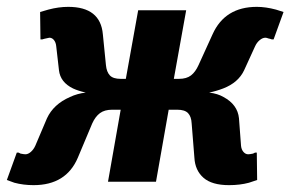

<svg xmlns="http://www.w3.org/2000/svg" viewBox="-25 -530 847 560"><path d="M17 3 -5 -5 24 -85H29L35 -82Q45 -80 49 -80Q57 -80 65 -87Q73 -94 78 -105L112 -185Q131 -226 179 -247Q200 -257 225 -260Q203 -265 188 -272Q151 -290 147 -325L139 -395Q138 -406 132.5 -413Q127 -420 119 -420Q117 -420 105 -417L98 -415H93L92 -495L116 -502Q146 -510 174 -510Q268 -510 275 -430L284 -340Q286 -320 295.5 -310Q305 -300 327 -300H342L378 -500H518L482 -300H497Q519 -300 532 -310Q545 -320 554 -340L595 -430Q631 -510 724 -510Q750 -510 780 -502L802 -495L773 -415H768L762 -417Q760 -417 756 -418.5Q752 -420 749 -420Q741 -420 732.5 -413Q724 -406 719 -395L687 -325Q670 -289 626 -272Q605 -264 585 -260Q610 -257 627 -247Q668 -225 672 -185L678 -105Q679 -94 685 -87Q691 -80 699 -80Q703 -80 713 -82L719 -85H724L725 -5Q725 -5 701 3Q675 10 643 10Q593 10 568.5 -11.5Q544 -33 542 -70L534 -170Q533 -190 523.5 -200Q514 -210 492 -210H467L430 0H290L327 -210H302Q280 -210 266.5 -200Q253 -190 244 -170L202 -70Q168 10 73 10Q43 10 17 3Z"/></svg>

Font: Scada
Style: Bold Italic
Weight: 700
Italic angle: -10°
Version: Version 4.000